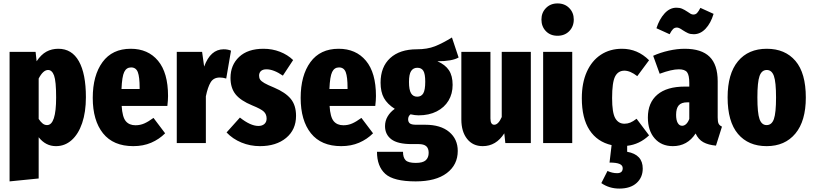

<svg xmlns="http://www.w3.org/2000/svg" viewBox="-20 -836 4749 1122"><path d="M482 -268Q482 -181 460 -116.5Q438 -52 398.5 -17Q359 18 307 18Q247 18 206 -34V207L36 224V-533H188L194 -478Q220 -517 251 -534Q282 -551 321 -551Q400 -551 441 -478Q482 -405 482 -268ZM308 -266Q308 -362 296 -394.5Q284 -427 261 -427Q232 -427 206 -377V-141Q218 -123 229.5 -114Q241 -105 255 -105Q308 -105 308 -266Z M958 -217H691Q695 -152 715 -128Q735 -104 772 -104Q799 -104 823 -114.5Q847 -125 877 -147L945 -57Q910 -22 863.5 -2Q817 18 759 18Q642 18 582 -57Q522 -132 522 -264Q522 -395 579 -473Q636 -551 744 -551Q845 -551 903.5 -481Q962 -411 962 -275Q962 -251 958 -217ZM796 -323Q796 -386 785.5 -414Q775 -442 746 -442Q719 -442 706 -415.5Q693 -389 690 -316H796Z M1330 -540 1302 -377Q1284 -383 1264 -383Q1228 -383 1211 -355Q1194 -327 1183 -273V0H1013V-533H1161L1173 -447Q1210 -548 1287 -548Q1311 -548 1330 -540Z M1693 -485 1633 -394Q1579 -431 1537 -431Q1516 -431 1505 -421Q1494 -411 1494 -394Q1494 -380 1500.5 -370.5Q1507 -361 1525 -350.5Q1543 -340 1582 -324Q1648 -296 1679 -258.5Q1710 -221 1710 -159Q1710 -78 1652 -30Q1594 18 1499 18Q1442 18 1391 -3Q1340 -24 1304 -62L1382 -149Q1444 -100 1490 -100Q1512 -100 1525 -111.5Q1538 -123 1538 -143Q1538 -168 1522 -183.5Q1506 -199 1454 -220Q1386 -248 1356.5 -285Q1327 -322 1327 -381Q1327 -456 1377.5 -503.5Q1428 -551 1520 -551Q1571 -551 1616 -533.5Q1661 -516 1693 -485Z M2173 -217H1906Q1910 -152 1930 -128Q1950 -104 1987 -104Q2014 -104 2038 -114.5Q2062 -125 2092 -147L2160 -57Q2125 -22 2078.5 -2Q2032 18 1974 18Q1857 18 1797 -57Q1737 -132 1737 -264Q1737 -395 1794 -473Q1851 -551 1959 -551Q2060 -551 2118.5 -481Q2177 -411 2177 -275Q2177 -251 2173 -217ZM2011 -323Q2011 -386 2000.5 -414Q1990 -442 1961 -442Q1934 -442 1921 -415.5Q1908 -389 1905 -316H2011Z M2660 -500Q2622 -478 2536 -478Q2582 -458 2603.5 -425.5Q2625 -393 2625 -340Q2625 -288 2601 -248Q2577 -208 2532 -185Q2487 -162 2426 -162Q2405 -162 2379 -168Q2365 -157 2365 -139Q2365 -123 2375 -115Q2385 -107 2412 -107H2465Q2555 -107 2605 -65Q2655 -23 2655 46Q2655 127 2591 175.5Q2527 224 2409 224Q2280 224 2231.5 180Q2183 136 2183 51H2335Q2335 85 2350.5 100.5Q2366 116 2410 116Q2451 116 2468 100.5Q2485 85 2485 57Q2485 31 2471 18.5Q2457 6 2426 6H2385Q2304 6 2267 -22Q2230 -50 2230 -99Q2230 -130 2245.5 -156Q2261 -182 2287 -200Q2243 -228 2223.5 -263.5Q2204 -299 2204 -353Q2204 -445 2260 -496.5Q2316 -548 2416 -548Q2477 -548 2521.5 -565.5Q2566 -583 2621 -617ZM2370 -357Q2370 -311 2382 -291Q2394 -271 2418 -271Q2442 -271 2453.5 -290.5Q2465 -310 2465 -359Q2465 -404 2454 -422Q2443 -440 2419 -440Q2395 -440 2382.5 -421Q2370 -402 2370 -357Z M3082 0H2933L2927 -57Q2879 18 2801 18Q2743 18 2709.5 -24.5Q2676 -67 2676 -138V-533H2846V-144Q2846 -107 2868 -107Q2892 -107 2912 -152V-533H3082Z M3324 -533V0H3154V-533ZM3333 -722Q3333 -681 3306.5 -654Q3280 -627 3238 -627Q3196 -627 3170 -654Q3144 -681 3144 -722Q3144 -762 3170.5 -789Q3197 -816 3238 -816Q3280 -816 3306.5 -789Q3333 -762 3333 -722Z M3645 16V51Q3736 67 3736 149Q3736 201 3700 233.5Q3664 266 3599 266Q3540 266 3494 234L3530 163Q3558 176 3586 176Q3619 176 3619 147Q3619 130 3600.5 122Q3582 114 3542 114L3554 12Q3470 -7 3425 -76Q3380 -145 3380 -262Q3380 -351 3409 -416Q3438 -481 3491 -516Q3544 -551 3615 -551Q3706 -551 3773 -484L3704 -391Q3663 -423 3629 -423Q3592 -423 3574.5 -389Q3557 -355 3557 -263Q3557 -177 3575.5 -145Q3594 -113 3629 -113Q3647 -113 3663 -119.5Q3679 -126 3700 -142L3773 -45Q3717 8 3645 16Z M4199 -96 4164 15Q4119 11 4090 -5Q4061 -21 4045 -56Q3997 18 3912 18Q3845 18 3805.5 -27.5Q3766 -73 3766 -149Q3766 -236 3821.5 -283Q3877 -330 3982 -330H4008V-351Q4008 -397 3995 -414Q3982 -431 3947 -431Q3905 -431 3835 -405L3797 -510Q3839 -529 3888 -540Q3937 -551 3981 -551Q4079 -551 4126.5 -504.5Q4174 -458 4174 -361V-150Q4174 -125 4179 -114Q4184 -103 4199 -96ZM4008 -141V-238H3996Q3962 -238 3946.5 -220.5Q3931 -203 3931 -165Q3931 -134 3940.5 -117.5Q3950 -101 3966 -101Q3979 -101 3990 -111.5Q4001 -122 4008 -141ZM3969 -660Q3948 -675 3936 -675Q3922 -675 3913 -666Q3904 -657 3893 -636L3816 -671Q3833 -724 3863.5 -757.5Q3894 -791 3933 -791Q3952 -791 3966 -785Q3980 -779 3998 -767Q4009 -759 4016.5 -755Q4024 -751 4032 -751Q4045 -751 4053.5 -760Q4062 -769 4073 -790L4150 -755Q4134 -701 4103.5 -668.5Q4073 -636 4034 -636Q4014 -636 4000 -642.5Q3986 -649 3969 -660Z M4689 -266Q4689 -129 4628 -55.5Q4567 18 4460 18Q4353 18 4292.5 -53.5Q4232 -125 4232 -267Q4232 -405 4292.5 -478Q4353 -551 4461 -551Q4568 -551 4628.5 -480Q4689 -409 4689 -266ZM4406 -267Q4406 -175 4418.5 -140Q4431 -105 4460 -105Q4490 -105 4502.5 -140.5Q4515 -176 4515 -266Q4515 -357 4502.5 -392Q4490 -427 4461 -427Q4431 -427 4418.5 -391.5Q4406 -356 4406 -267Z"/></svg>

Font: Fira Sans Extra Condensed ExtraBold
Style: Regular
Weight: 800
Width: 1
Designer: Carrois Corporate & Edenspiekermann AG
Foundry: Carrois Corporate GbR & Edenspiekermann AG
Version: Version 4.203